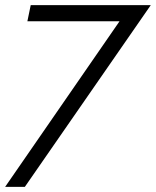

<svg xmlns="http://www.w3.org/2000/svg" viewBox="-31 -603 609 750"><path d="M436 -520H76L89 -583H558L66 127H-11Z"/></svg>

Font: Raleway-v4020
Style: Italic
Weight: 400
Italic angle: -12°
Designer: Matt McInerney, Pablo Impallari, Rodrigo Fuenzalida
Foundry: Matt McInerney, Pablo Impallari, Rodrigo Fuenzalida
Version: Version 4.020;PS 004.020;hotconv 1.0.88;makeotf.lib2.5.64775